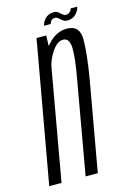

<svg xmlns="http://www.w3.org/2000/svg" viewBox="-138 -734 515 785"><g transform="rotate(-15 120.0 -341.0)"><path d="M-30 0H22L115.5 -528.5L117.5 -598.5H76.5ZM124 0H175.5L243 -380.5Q260 -481 260.5 -542.2Q261 -603.5 206 -603.5Q160 -603.5 124.8 -563.8Q89.5 -524 80.5 -473.5L102 -457Q109 -497 131.8 -530.5Q154.5 -564 179 -564Q206 -564 207.8 -522.2Q209.5 -480.5 192 -386ZM218 -635Q230 -635 239.5 -639.2Q249 -643.5 255.2 -650.8Q261.5 -658 265.5 -665.2Q269.5 -672.5 270 -679.5H242.5Q242 -675.5 238.8 -670.5Q235.5 -665.5 230.2 -662.2Q225 -659 219 -659Q212 -659 206.8 -662.5Q201.5 -666 196.8 -670.8Q192 -675.5 186.2 -679Q180.5 -682.5 171 -682.5Q159.5 -682.5 150.2 -678.5Q141 -674.5 134.8 -667.8Q128.5 -661 124.5 -653.8Q120.5 -646.5 119.5 -639H147Q148.5 -643.5 151.2 -648.5Q154 -653.5 159.2 -656.2Q164.5 -659 171 -659Q177 -659 181.5 -655.5Q186 -652 191 -647.2Q196 -642.5 202 -638.8Q208 -635 218 -635Z"/></g></svg>

Font: Anybody ExtraCondensed Light
Style: Italic
Weight: 300
Width: 2
Italic angle: -10°
Version: Version 1.113;gftools[0.9.25]